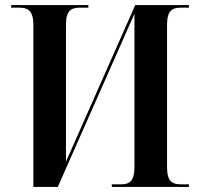

<svg xmlns="http://www.w3.org/2000/svg" viewBox="-20 -734 791 754"><path d="M111 -636V0H207L508 -680V-79C508 -18 486 -10 451 -10H419V0H722V-10H694C659 -10 636 -18 636 -77V-637C636 -695 659 -704 692 -704H722V-714H511L239 -99V-637C239 -694 261 -704 295 -704H327V-714H24V-704H54C88 -704 111 -694 111 -636Z"/></svg>

Font: Noto Serif Display SemiCondensed SemiBold
Style: Regular
Weight: 600
Width: 4
Designer: Monotype Design Team
Foundry: Monotype Imaging Inc.
Version: Version 2.009